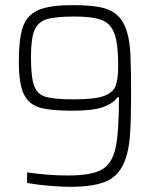

<svg xmlns="http://www.w3.org/2000/svg" viewBox="-20 -716 602 744"><path d="M85 -7V-48Q167 -36 242 -36Q334 -36 374 -58.5Q414 -81 427.5 -141.5Q441 -202 441 -339H435Q418 -315 379.5 -301Q341 -287 259 -287Q175 -287 133 -299.5Q91 -312 72 -352Q53 -392 53 -476Q53 -567 69 -612.5Q85 -658 128.5 -677Q172 -696 261 -696Q328 -696 368.5 -688Q409 -680 434.5 -657Q460 -634 473 -589Q483 -555 485.5 -502.5Q488 -450 488 -353Q488 -253 484 -196Q480 -139 467 -102Q446 -39 396.5 -15.5Q347 8 251 8Q218 8 171 4Q124 0 85 -7ZM438 -461Q438 -546 423.5 -585.5Q409 -625 374 -638.5Q339 -652 268 -652Q195 -652 161 -641.5Q127 -631 113.5 -598.5Q100 -566 100 -495Q100 -416 112.5 -383Q125 -350 158 -340.5Q191 -331 268 -331Q345 -331 381 -343.5Q417 -356 427.5 -382Q438 -408 438 -461Z"/></svg>

Font: Saira Semi Condensed ExtraLight
Style: Regular
Weight: 200
Width: 4
Designer: Hector Gatti with collaboration of the Omnibus-Type team
Foundry: Omnibus-Type
Version: Version 1.001; ttfautohint (v1.8)